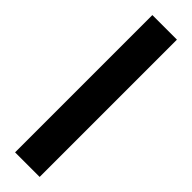

<svg xmlns="http://www.w3.org/2000/svg" viewBox="-0 -57 359 359"><g transform="rotate(-45 179.5 122.5)"><path d="M-2 155V90H361V155Z"/></g></svg>

Font: Noto Sans Tamil ExtraCondensed Medium
Style: Regular
Weight: 500
Width: 2
Designer: Jelle Bosma - Monotype Design Team
Foundry: Monotype Imaging Inc.
Version: Version 2.004; ttfautohint (v1.8.4.7-5d5b)